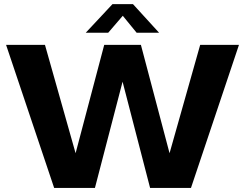

<svg xmlns="http://www.w3.org/2000/svg" viewBox="-20 -920 1200 940"><path d="M960 -700.2H1149.9L915 0H714.8L580.1 -520L444.8 0H245.1L9.8 -700.2H200.2L350.1 -169.9L490.2 -700.2H669.9L810.1 -169.9ZM630.9 -899.9 758.8 -759.8H648.9L581.1 -842.8L509.8 -759.8H399.9L530.8 -899.9Z"/></svg>

Font: Gully
Style: Bold
Weight: 700
Designer: jaikishan Patel
Foundry: MagicType
Version: Version 1.000;Glyphs 3.2 (3242)